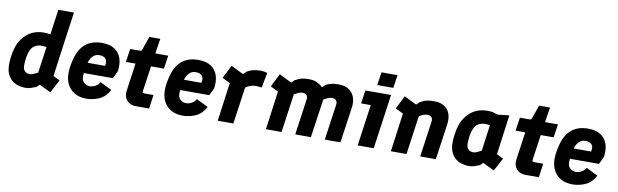

<svg xmlns="http://www.w3.org/2000/svg" viewBox="-47 -1253 5687 1766"><g transform="rotate(10 2797.0 -370.0)"><path d="M207 9Q177 9 145.5 0Q114 -9 87.5 -30.5Q61 -52 44.5 -87.5Q28 -123 28 -175Q28 -231 39 -286.5Q50 -342 72 -387Q147 -521 294 -521Q315 -521 346 -517L354 -514L387 -750H533L490 -445L449 -143L511 -112L446 10L346 -39Q336 -43 332 -37L314 -17Q289 -8 272.5 -2Q256 4 241.5 6.5Q227 9 207 9ZM230 -122Q243 -122 259 -128Q275 -134 305 -149L339 -394Q315 -398 294 -398Q263 -398 236 -384.5Q209 -371 195 -342Q179 -310 172.5 -272Q166 -234 166 -190Q166 -156 184 -139Q202 -122 230 -122Z M783 10Q686 10 633 -46.5Q580 -103 580 -192Q580 -227 585.5 -260.5Q591 -294 600 -327Q650 -520 836 -520Q911 -520 956 -489.5Q1001 -459 1017.5 -406.5Q1034 -354 1024 -288L990 -218H719Q718 -205 717 -191Q715 -151 738 -129.5Q761 -108 794 -108Q817 -108 842.5 -121Q868 -134 886 -162L995 -108Q958 -41 901 -15.5Q844 10 783 10ZM834 -405Q795 -405 772 -381Q749 -357 736 -317H899Q910 -359 891.5 -382Q873 -405 834 -405Z M1241 -1Q1189 -1 1158.5 -35.5Q1128 -70 1135 -124L1172 -386H1082L1100 -510H1193Q1205 -510 1210 -522L1255 -650H1357L1335 -510H1456L1437 -386H1317L1283 -151Q1281 -138 1286 -134Q1291 -130 1302 -130H1385L1367 -1Z M1683 10Q1586 10 1533 -46.5Q1480 -103 1480 -192Q1480 -227 1485.5 -260.5Q1491 -294 1500 -327Q1550 -520 1736 -520Q1811 -520 1856 -489.5Q1901 -459 1917.5 -406.5Q1934 -354 1924 -288L1890 -218H1619Q1618 -205 1617 -191Q1615 -151 1638 -129.5Q1661 -108 1694 -108Q1717 -108 1742.5 -121Q1768 -134 1786 -162L1895 -108Q1858 -41 1801 -15.5Q1744 10 1683 10ZM1734 -405Q1695 -405 1672 -381Q1649 -357 1636 -317H1799Q1810 -359 1791.5 -382Q1773 -405 1734 -405Z M2008 0 2057 -360 1984 -396 2046 -520 2153 -467Q2164 -462 2171 -470L2187 -488Q2239 -522 2315 -522Q2335 -522 2351 -519Q2367 -516 2380 -511L2353 -371Q2338 -373 2324 -374.5Q2310 -376 2298 -376Q2249 -376 2203 -344L2154 0Z M2458 0 2507 -360 2434 -396 2496 -520 2603 -467Q2614 -462 2621 -470L2637 -488Q2677 -510 2706 -516.5Q2735 -523 2775 -522Q2815 -521 2843.5 -508Q2872 -495 2892 -475Q2900 -467 2909 -478L2925 -496Q2962 -513 2988 -518Q3014 -523 3051 -522Q3131 -521 3172.5 -469Q3214 -417 3201 -328L3154 0H3008L3055 -333Q3059 -360 3046 -374.5Q3033 -389 3008 -389Q2977 -389 2930 -360L2878 0H2732L2779 -333Q2783 -360 2770 -374.5Q2757 -389 2732 -389Q2713 -389 2695.5 -381.5Q2678 -374 2655 -361L2604 0Z M3396 -578 3414 -700H3564L3546 -578ZM3315 0 3369 -386H3279L3297 -510H3537L3465 0Z M3625 0 3674 -360 3601 -396 3663 -520 3770 -467Q3781 -462 3788 -470L3804 -488Q3844 -511 3873 -517Q3902 -523 3942 -522Q4023 -521 4064 -470.5Q4105 -420 4092 -328L4045 0H3899L3946 -333Q3950 -360 3937 -374.5Q3924 -389 3899 -389Q3880 -389 3862 -382Q3844 -375 3822 -361L3771 0Z M4349 9Q4319 9 4287.5 0Q4256 -9 4229.5 -30.5Q4203 -52 4186.5 -87.5Q4170 -123 4170 -175Q4170 -231 4181 -286.5Q4192 -342 4214 -387Q4289 -521 4436 -521Q4457 -521 4488 -517L4524 -504Q4530 -502 4540 -503L4641 -514L4591 -143L4653 -112L4588 10L4488 -39Q4478 -43 4474 -37L4456 -17Q4431 -8 4414.5 -2Q4398 4 4383.5 6.5Q4369 9 4349 9ZM4372 -122Q4385 -122 4401 -128Q4417 -134 4447 -149L4481 -394Q4457 -398 4436 -398Q4405 -398 4378 -384.5Q4351 -371 4337 -342Q4321 -310 4314.5 -272Q4308 -234 4308 -190Q4308 -156 4326 -139Q4344 -122 4372 -122Z M4881 -1Q4829 -1 4798.5 -35.5Q4768 -70 4775 -124L4812 -386H4722L4740 -510H4833Q4845 -510 4850 -522L4895 -650H4997L4975 -510H5096L5077 -386H4957L4923 -151Q4921 -138 4926 -134Q4931 -130 4942 -130H5025L5007 -1Z M5323 10Q5226 10 5173 -46.5Q5120 -103 5120 -192Q5120 -227 5125.5 -260.5Q5131 -294 5140 -327Q5190 -520 5376 -520Q5451 -520 5496 -489.5Q5541 -459 5557.5 -406.5Q5574 -354 5564 -288L5530 -218H5259Q5258 -205 5257 -191Q5255 -151 5278 -129.5Q5301 -108 5334 -108Q5357 -108 5382.5 -121Q5408 -134 5426 -162L5535 -108Q5498 -41 5441 -15.5Q5384 10 5323 10ZM5374 -405Q5335 -405 5312 -381Q5289 -357 5276 -317H5439Q5450 -359 5431.5 -382Q5413 -405 5374 -405Z"/></g></svg>

Font: Finlandica
Style: Bold Italic
Weight: 700
Italic angle: -8°
Designer: Niklas Ekholm, Juho Hiilivirta, Jaakko Suomalainen
Foundry: Helsinki Type Studio
Version: Version 1.064; ttfautohint (v1.8.4.7-5d5b)